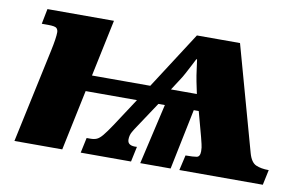

<svg xmlns="http://www.w3.org/2000/svg" viewBox="-62 -648 1190 759"><g transform="rotate(10 533.5 -268.0)"><path d="M115 -378Q126 -430 126 -452Q126 -462 120 -468.5Q114 -475 85 -475H60L72 -536H339L291 -308H525L672 -536H845L962 -115Q972 -79 992.5 -70Q1013 -61 1044 -61L1031 0H696L710 -61Q741 -61 754.5 -63.5Q768 -66 768 -88Q768 -103 764.5 -116.5Q761 -130 758 -143L731 -243H711L661 0H539L595 -243H569L500 -139Q493 -129 485 -115Q477 -101 477 -84Q477 -58 515 -61L502 0H300L313 -61H328Q343 -61 353.5 -65.5Q364 -70 376.5 -85Q389 -100 409 -130L483 -243H277L226 0H34ZM608 -308H712L702 -356Q697 -382 695 -399.5Q693 -417 689 -443H686Q683 -437 673.5 -418.5Q664 -400 654 -381.5Q644 -363 639 -356Z"/></g></svg>

Font: Noto Serif Black
Style: Italic
Weight: 900
Italic angle: -12°
Designer: Monotype Design Team
Foundry: Monotype Imaging Inc.
Version: Version 2.013